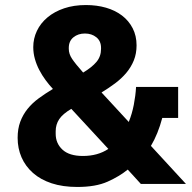

<svg xmlns="http://www.w3.org/2000/svg" viewBox="-20 -730 761 762"><path d="M487 -57Q454 -30 407 -9Q360 12 287 12Q229 12 185 -2.5Q141 -17 111 -43.5Q81 -70 65.5 -105.5Q50 -141 50 -183Q50 -219 60.5 -247Q71 -275 89.5 -298Q108 -321 134 -340Q160 -359 190 -377Q175 -393 161 -412Q147 -431 136 -452Q125 -473 118.5 -496Q112 -519 112 -543Q112 -577 126.5 -607.5Q141 -638 168.5 -661Q196 -684 234.5 -697Q273 -710 321 -710Q364 -710 400.5 -699.5Q437 -689 464 -668.5Q491 -648 506.5 -618Q522 -588 522 -550Q522 -517 511 -490Q500 -463 481 -440.5Q462 -418 436.5 -399Q411 -380 383 -363L491 -246Q504 -278 511 -314Q518 -350 520 -385H687V-262H624Q607 -198 579 -151L718 0H539ZM317 -597Q290 -597 271.5 -582Q253 -567 253 -540V-536Q253 -516 266 -496.5Q279 -477 310 -442Q345 -463 363 -484.5Q381 -506 381 -536V-540Q381 -567 362.5 -582Q344 -597 317 -597ZM309 -111Q368 -111 410 -139L263 -298Q229 -278 215 -257Q201 -236 201 -209V-199Q201 -161 228 -136Q255 -111 309 -111Z"/></svg>

Font: IBM Plex Sans Hebrew
Style: Bold
Weight: 700
Designer: Mike Abbink, Paul van der Laan, Pieter van Rosmalen, Yanek Iontef
Foundry: Bold Monday
Version: Version 1.2